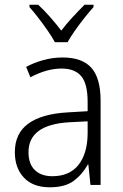

<svg xmlns="http://www.w3.org/2000/svg" viewBox="-20 -785 523 815"><path d="M246 -541Q329 -541 368 -497Q407 -453 407 -358V0H364L355 -87H353Q329 -44 292.5 -17Q256 10 191 10Q120 10 81.5 -31Q43 -72 43 -139Q43 -219 100.5 -260.5Q158 -302 268 -308L352 -313V-352Q352 -430 324.5 -462Q297 -494 242 -494Q209 -494 176 -484.5Q143 -475 109 -457L91 -501Q124 -519 164 -530Q204 -541 246 -541ZM274 -266Q101 -256 101 -139Q101 -89 128 -63Q155 -37 202 -37Q275 -37 313 -85Q351 -133 352 -217V-270ZM213 -606Q201 -628 182 -655.5Q163 -683 142.5 -709.5Q122 -736 105 -755V-765H142Q166 -743 192 -713.5Q218 -684 240 -655Q263 -685 288 -712Q313 -739 339 -765H377V-755Q359 -735 338 -708.5Q317 -682 298 -655Q279 -628 267 -606Z"/></svg>

Font: Noto Sans Myanmar SemiCondensed Light
Style: Regular
Weight: 300
Width: 4
Designer: Monotype Design Team
Foundry: Monotype Imaging Inc.
Version: Version 2.107; ttfautohint (v1.8.4.7-5d5b)